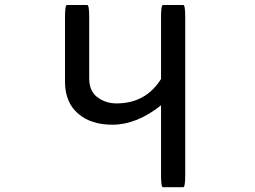

<svg xmlns="http://www.w3.org/2000/svg" viewBox="-20 -742 1040 783"><path d="M636.7 -312.5Q537.1 -233.4 438.5 -233.4Q350.6 -233.4 298.3 -278.8Q246.1 -324.2 245.1 -405.3V-670.9Q245.1 -721.7 252.9 -721.7H335.9Q343.8 -721.7 343.8 -670.9V-421.9Q343.8 -375 372.1 -349.6Q407.2 -320.3 455.1 -320.3Q574.2 -320.3 636.7 -419.9V-670.9Q636.7 -721.7 644.5 -721.7H727.5Q735.4 -721.7 735.4 -670.9V-29.3Q735.4 21.5 727.5 21.5H644.5Q636.7 21.5 636.7 -29.3V-312.5Z"/></svg>

Font: YuPearl-Regular
Style: Regular
Weight: 400
Designer: Max Yao
Foundry: Max-Everyday
Version: Version 1.011; ttfautohint (v1.8.3)